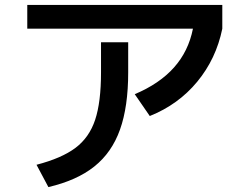

<svg xmlns="http://www.w3.org/2000/svg" viewBox="-20 -721 978 773"><path d="M386.7 -429.7V-550.8H496.1V-429.7Q496.1 -291.5 463.1 -199.2Q430.2 -106.9 359.9 -50.8Q289.6 5.4 174.8 32.2L127 -57.6Q228.5 -84 283.9 -125.7Q339.4 -167.5 363 -238.5Q386.7 -309.6 386.7 -429.7ZM89.8 -701.2H875V-605.5Q850.1 -483.9 773.9 -391.8Q697.8 -299.8 583 -253.9L522.5 -341.8Q622.1 -383.8 680.4 -449.2Q738.8 -514.6 756.8 -605.5H89.8Z"/></svg>

Font: Pretendard JP SemiBold
Style: Regular
Weight: 600
Designer: Base glyphs from Inter by Rasmus Andersson; Hangeul glyphs from Noto Sans CJK(Source Han Sans) by Jang Soo-young and Kan
Foundry: Kil Hyung-jin
Version: Version 1.309